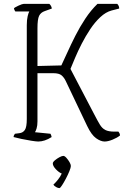

<svg xmlns="http://www.w3.org/2000/svg" viewBox="-20 -729 638 989"><path d="M177 0Q167 0 141.5 -4Q116 -8 90 -13.5Q64 -19 50 -23Q50 -28 52.5 -33Q55 -38 57 -40L80 -43Q98 -45 108 -59.5Q118 -74 118 -116V-599Q118 -627 122.5 -645.5Q127 -664 131 -670H59Q57 -673 55 -676.5Q53 -680 52 -687Q58 -692 76.5 -700.5Q95 -709 102 -709H234Q238 -706 242 -699.5Q246 -693 247 -685L211 -672Q190 -665 181.5 -647.5Q173 -630 173 -584V-389L296 -392Q309 -419 327 -459Q345 -499 368 -544.5Q391 -590 419.5 -633Q448 -676 482 -709H584Q594 -699 594 -685L555 -675Q525 -667 497 -641Q469 -615 445 -579Q421 -543 401 -504Q381 -465 366.5 -430.5Q352 -396 343 -374L467 -137Q483 -106 494.5 -87Q506 -68 522.5 -59.5Q539 -51 569 -51H590Q592 -48 595 -43.5Q598 -39 598 -31Q583 -19 559.5 -9.5Q536 0 519 0Q499 0 475 -17Q451 -34 429 -80L319 -311Q310 -330 297 -341Q284 -352 254 -352H173V-104Q173 -82 168.5 -67.5Q164 -53 160 -48L240 -40Q242 -37 243.5 -32.5Q245 -28 246 -23Q210 0 177 0ZM286 240Q279 240 269 234.5Q259 229 255 222Q266 212 278.5 196.5Q291 181 298 165Q283 159 267.5 142.5Q252 126 252 113Q252 106 262.5 97Q273 88 286 81Q299 74 306 74Q313 74 322 84Q331 94 338 106Q345 118 345 126Q345 134 337.5 152.5Q330 171 319.5 191Q309 211 299.5 225.5Q290 240 286 240Z"/></svg>

Font: Texturina 72pt Thin
Style: Regular
Weight: 100
Designer: Guillermo Torres Carreño
Foundry: Omnibus-Type
Version: Version 1.002; ttfautohint (v1.8.3)